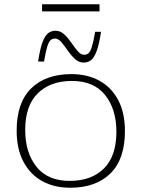

<svg xmlns="http://www.w3.org/2000/svg" viewBox="-20 -869 663 899"><path d="M308.5 10Q233.5 10 177.2 -21.2Q121 -52.5 89.5 -112.2Q58 -172 58 -257Q58 -388.5 126 -455.2Q194 -522 314.5 -522Q389.5 -522 446 -490.8Q502.5 -459.5 533.8 -399.8Q565 -340 565 -255Q565 -124 497.2 -57Q429.5 10 308.5 10ZM306.5 -22Q408 -22 466.5 -80Q525 -138 525 -252Q525 -358 472.2 -424Q419.5 -490 316.5 -490Q215.5 -490 156.8 -432Q98 -374 98 -260Q98 -154.5 150.8 -88.2Q203.5 -22 306.5 -22ZM453 -720Q444 -660 432.2 -629Q420.5 -598 405.8 -587Q391 -576 372 -576Q349 -576 330.8 -593Q312.5 -610 297.2 -632.2Q282 -654.5 267.5 -671.5Q253 -688.5 237.5 -688.5Q225.5 -688.5 217 -681.2Q208.5 -674 201.5 -651.2Q194.5 -628.5 186 -581H158.5Q167.5 -641 179.2 -672Q191 -703 206 -714Q221 -725 239.5 -725Q263 -725 281 -708Q299 -691 314.2 -668.8Q329.5 -646.5 344 -629.5Q358.5 -612.5 374 -612.5Q386 -612.5 394.5 -619.8Q403 -627 410.2 -650Q417.5 -673 425.5 -720ZM177 -815.5V-849H446V-815.5Z"/></svg>

Font: Newsreader Caption ExtraLight
Style: Regular
Weight: 275
Designer: Hugues Gentile
Foundry: Production Type
Version: Version 1.001